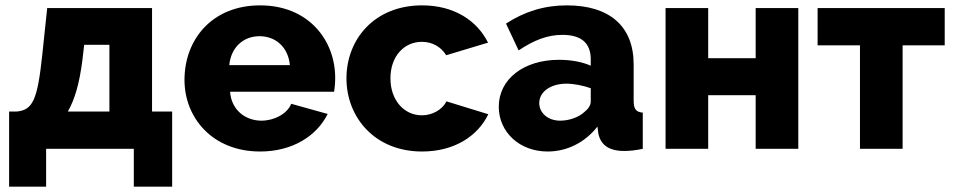

<svg xmlns="http://www.w3.org/2000/svg" viewBox="-20 -555 3557 716"><path d="M14 141H152V0H479V141H622V-139H547V-525H156L138 -354C120 -183 103 -144 41 -139H14ZM233 -139C259 -185 276 -243 287 -329L294 -388H388V-139Z M950 10C1071 10 1161 -48 1202 -130L1066 -168C1051 -130 1002 -105 955 -105C897 -105 843 -143 838 -213H1226C1228 -226 1230 -245 1230 -264C1230 -407 1129 -535 950 -535C771 -535 668 -408 668 -257C668 -115 773 10 950 10ZM835 -312C841 -377 886 -420 948 -420C1009 -420 1055 -378 1061 -312Z M1272 -263C1272 -118 1377 10 1554 10C1675 10 1762 -48 1801 -129L1645 -177C1629 -146 1593 -125 1553 -125C1488 -125 1436 -180 1436 -263C1436 -345 1487 -399 1553 -399C1592 -399 1624 -381 1644 -349L1800 -396C1759 -478 1674 -535 1554 -535C1376 -535 1272 -408 1272 -263Z M2022 10C2094 10 2161 -23 2208 -83L2211 -59C2219 -16 2249 8 2308 8C2326 8 2349 6 2377 0V-135C2352 -137 2343 -148 2343 -180V-315C2343 -458 2252 -535 2094 -535C2010 -535 1936 -512 1867 -467L1914 -367C1971 -405 2021 -425 2078 -425C2149 -425 2183 -393 2183 -334V-310C2152 -324 2109 -332 2065 -332C1933 -332 1840 -260 1840 -157C1840 -62 1918 10 2022 10ZM2069 -105C2024 -105 1991 -133 1991 -171C1991 -213 2034 -243 2092 -243C2120 -243 2155 -236 2183 -226V-176C2183 -163 2174 -149 2160 -138C2139 -118 2103 -105 2069 -105Z M2621 -525H2462V0H2621V-200H2798V0H2957V-525H2798V-338H2621Z M3346 -386H3503V-525H3029V-386H3187V0H3346Z"/></svg>

Font: Raleway
Style: ExtraBold
Weight: 800
Designer: Matt McInerney, Pablo Impallari, Rodrigo Fuenzalida
Foundry: Matt McInerney, Pablo Impallari, Rodrigo Fuenzalida
Version: Version 3.000